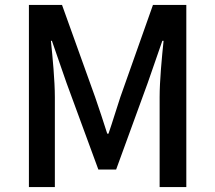

<svg xmlns="http://www.w3.org/2000/svg" viewBox="-20 -757 870 777"><path d="M97 0H202V-364C202 -430 193 -525 186 -592H190L249 -422L378 -71H450L578 -422L637 -592H642C635 -525 626 -430 626 -364V0H734V-737H599L467 -364C451 -316 436 -265 419 -216H414C398 -265 382 -316 365 -364L231 -737H97Z"/></svg>

Font: Noto Sans CJK SC Medium
Style: Regular
Weight: 500
Designer: Ryoko NISHIZUKA 西塚涼子 (kana, bopomofo & ideographs); Paul D. Hunt (Latin, Greek & Cyrillic); Sandoll Communications 산돌커뮤니
Foundry: Adobe
Version: Version 2.004;hotconv 1.0.118;makeotfexe 2.5.65603